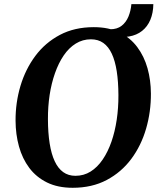

<svg xmlns="http://www.w3.org/2000/svg" viewBox="-20 -882 765 912"><path d="M325.1 10Q254.6 10 203.4 -15.2Q152.1 -40.5 119.1 -84.5Q86.2 -128.5 70.2 -186.1Q54.2 -243.8 53.9 -308.6Q53.5 -394.5 77.2 -474Q101 -553.5 147.9 -616.5Q194.9 -679.4 264.4 -716.2Q333.9 -753 425.4 -753Q496.5 -753 547.7 -727.8Q599 -702.6 631.9 -658.5Q664.8 -614.4 680.7 -557.7Q696.5 -501 696.8 -437.9Q697.3 -351.1 673.9 -270.7Q650.5 -190.2 603.6 -127.1Q556.6 -64 486.9 -27Q417.2 10 325.1 10ZM338.2 -46.9Q377.9 -46.9 410.3 -67.1Q442.7 -87.4 467.5 -123.8Q492.3 -160.2 509.2 -208.5Q526 -256.7 534.4 -313.2Q542.8 -369.8 542.5 -430.3Q542.2 -494.3 534.5 -543.6Q526.8 -592.9 511.1 -626.7Q495.4 -660.4 470.9 -677.9Q446.4 -695.3 411.9 -695.3Q372.6 -695.3 340 -675.1Q307.5 -655 282.8 -618.9Q258.2 -582.8 241.3 -534.8Q224.3 -486.8 215.8 -431.1Q207.4 -375.3 207.7 -315.8Q207.9 -250.8 215.9 -200.6Q223.8 -150.5 239.8 -116.3Q255.7 -82.1 280.2 -64.5Q304.8 -46.9 338.2 -46.9ZM604.1 -862.5H708.4Q707.8 -820.6 694.2 -788.1Q680.6 -755.7 655 -735.3Q629.5 -714.9 592.6 -708.6Q555.7 -702.3 508.3 -712L503 -743Q536.4 -742.9 557.7 -759.5Q579 -776.1 590.2 -803.5Q601.4 -831 604.1 -862.5Z"/></svg>

Font: Merriweather Light
Style: Italic
Weight: 300
Italic angle: -7.8°
Designer: Eben Sorkin
Foundry: Eben Sorkin
Version: Version 2.101